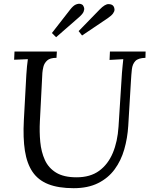

<svg xmlns="http://www.w3.org/2000/svg" viewBox="-20 -970 784 1006"><path d="M743 -700 742 -667Q704 -666 689 -650Q674 -634 671 -607Q668 -580 666 -544L652 -311Q648 -246 631 -187Q614 -128 580.5 -82.5Q547 -37 494 -10.5Q441 16 366 16Q286 16 233 -5Q180 -26 150.5 -69.5Q121 -113 110.5 -180Q100 -247 105 -340L118 -579Q120 -605 121.5 -623Q123 -641 126 -660Q108 -659 90 -658.5Q72 -658 54 -657L56 -700H278L276 -667Q242 -667 227 -653Q212 -639 207.5 -620.5Q203 -602 202 -588L189 -335Q186 -279 191 -226.5Q196 -174 215 -132Q234 -90 274 -65.5Q314 -41 381 -41Q453 -41 499.5 -75Q546 -109 571 -168.5Q596 -228 601 -306L619 -588Q621 -608 622.5 -626.5Q624 -645 626 -660Q608 -659 590 -658Q572 -657 554 -656L556 -700ZM410 -784 392 -807 502 -920Q530 -949 549 -948.5Q568 -948 575 -937Q580 -929 580 -919.5Q580 -910 572 -899Q564 -888 545 -875ZM274 -775 252 -797 347 -919Q364 -941 378 -946.5Q392 -952 401.5 -949.5Q411 -947 414 -943Q418 -938 420.5 -929.5Q423 -921 418 -908.5Q413 -896 392 -878Z"/></svg>

Font: Lora Italic
Style: Italic
Weight: 400
Italic angle: -3°
Designer: Olga Karpushina, Alexei Vanyashin (Cyrillic)
Foundry: Cyreal
Version: Version 2.210; ttfautohint (v1.8.1.43-b0c9)